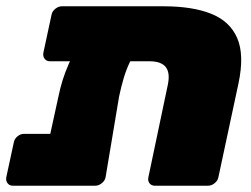

<svg xmlns="http://www.w3.org/2000/svg" viewBox="-28 -591 800 611"><path d="M131 -396Q120 -396 114 -404Q108 -412 110 -423L136 -544Q138 -555 148 -563Q158 -571 169 -571H492Q585 -571 644.5 -547Q704 -523 727 -469.5Q750 -416 731 -326L667 -27Q665 -16 655 -8Q645 0 634 0H465Q454 0 448 -7.5Q442 -15 444 -26L506 -321Q514 -359 499.5 -377.5Q485 -396 448 -396ZM304 -482H365Q403 -482 413 -468.5Q423 -455 413 -441Q397 -418 385.5 -394Q374 -370 366 -343.5Q358 -317 351 -284L308 -27Q306 -16 296 -8Q286 0 275 0H13Q2 0 -4 -8Q-10 -16 -8 -27L16 -138Q18 -149 27.5 -157Q37 -165 48 -165H132L158 -284Q163 -309 171 -335Q179 -361 191 -388Q203 -415 219 -441Q229 -457 248 -469.5Q267 -482 304 -482Z"/></svg>

Font: Rubik Black
Style: Italic
Weight: 900
Italic angle: -12°
Designer: Hubert and Fischer
Foundry: Hubert and Fischer
Version: Version 2.300;gftools[0.9.30]